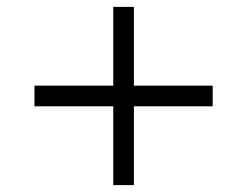

<svg xmlns="http://www.w3.org/2000/svg" viewBox="-20 -544 716 557"><path d="M308.6 -7V-235.6H80V-295.5H308.6V-524H368.5V-295.5H597V-235.6H368.5V-7Z"/></svg>

Font: Ancizar Serif Light
Style: Regular
Weight: 300
Designer: Cesar Puertas, Viviana Monsalve, Julian Moncada, Julian Prieto, Jose Castro, Felipe Aragon, Mariel Hernandez, Sara Alarc
Version: Version 8.100